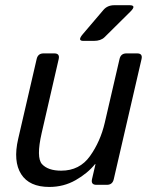

<svg xmlns="http://www.w3.org/2000/svg" viewBox="-20 -721 587 749"><path d="M305.2 -561.5Q280.8 -561.5 302.7 -587.4L383.8 -682.6Q399.4 -700.7 426.3 -700.7H485.4Q514.2 -700.7 488.3 -675.3L387.7 -575.7Q373 -561.5 346.2 -561.5ZM50.8 -178.7 123 -490.7Q127.9 -512.7 149.9 -512.7H191.9Q213.9 -512.7 209 -490.7L142.6 -202.1Q120.6 -106 144 -80.6Q167.5 -55.2 218.8 -55.2Q290.5 -55.2 331.1 -112.1Q371.6 -168.9 388.7 -242.2L446.3 -490.7Q451.2 -512.7 473.1 -512.7H515.1Q537.1 -512.7 532.2 -490.7L423.8 -22Q418.9 0 397 0H356Q334 0 338.9 -22L352.5 -80.6H350.6Q321.8 -44.9 275.1 -18.3Q228.5 8.3 172.4 8.3Q94.2 8.3 62.5 -41.7Q30.8 -91.8 50.8 -178.7Z"/></svg>

Font: Istok
Style: Italic
Weight: 500
Italic angle: -13°
Designer: Andrey V. Panov
Foundry: Andrey V. Panov
Version: Version 1.0.3